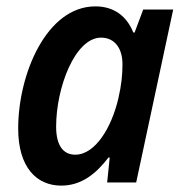

<svg xmlns="http://www.w3.org/2000/svg" viewBox="-20 -572 572 602"><path d="M172 10C235 10 281 -27 320 -78H324L316 0H407L523 -542H429L402 -470H398C378 -520 339 -552 279 -552C126 -552 37 -340 37 -169C37 -47 95 10 172 10ZM216 -87C178 -87 156 -116 156 -175C156 -297 215 -454 297 -454C339 -454 364 -421 364 -371C364 -338 361 -306 351 -263C330 -173 279 -87 216 -87Z"/></svg>

Font: Noto Sans SemiCondensed SemiBold
Style: Italic
Weight: 600
Width: 4
Italic angle: -12°
Designer: Monotype Design Team
Foundry: Monotype Imaging Inc.
Version: Version 2.013